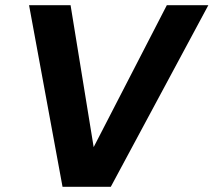

<svg xmlns="http://www.w3.org/2000/svg" viewBox="-20 -720 823 740"><path d="M221 0 92 -700H252L341 -153L623 -700H783L407 0Z"/></svg>

Font: DM Sans 16pt Black
Style: Italic
Weight: 900
Italic angle: -10°
Version: Version 4.004;gftools[0.9.30]